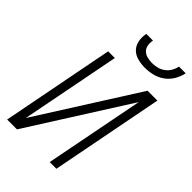

<svg xmlns="http://www.w3.org/2000/svg" viewBox="-262 -982 1075 1075"><g transform="rotate(45 275.0 -445.0)"><path d="M17 0 147 -670H200L85 -80L459 -670H537L407 0H354L469 -590L95 0ZM357 -750Q327 -750 299 -757.5Q271 -765 252.5 -784Q234 -803 228.5 -831.5Q223 -860 229 -890H282Q278 -870 281 -851Q284 -832 296.5 -819.5Q309 -807 328 -802Q347 -797 367 -797Q387 -797 407 -802Q427 -807 444.5 -819.5Q462 -832 473 -851Q484 -870 488 -890H541Q535 -860 518.5 -831.5Q502 -803 475.5 -784Q449 -765 418 -757.5Q387 -750 357 -750Z"/></g></svg>

Font: Lode Dark
Style: Italic
Weight: 400
Italic angle: -11°
Monospace: yes
Designer: Belleve Invis
Foundry: Belleve Invis
Version: Version 29.2.0; ttfautohint (v1.8.3)